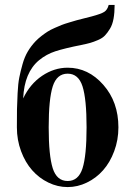

<svg xmlns="http://www.w3.org/2000/svg" viewBox="-20 -740 544 772"><path d="M252 -467.8Q335 -467.8 395.5 -398.9Q456.1 -330.1 456.1 -228Q456.1 -177.2 439.2 -132.1Q422.4 -86.9 394.5 -55.4Q366.7 -23.9 329.3 -5.9Q292 12.2 252 12.2Q211.9 12.2 174.6 -5.9Q137.2 -23.9 109.4 -55.4Q81.5 -86.9 64.7 -132.1Q47.9 -177.2 47.9 -228Q47.9 -275.4 48.3 -301Q48.8 -326.7 50.8 -365.5Q52.7 -404.3 57.6 -428.7Q62.5 -453.1 70.6 -481.9Q78.6 -510.7 91.8 -533Q105 -555.2 123 -574.2Q133.8 -585.4 147.2 -595.7Q160.6 -606 171.6 -613Q182.6 -620.1 200.4 -627.9Q218.3 -635.7 228 -639.6Q237.8 -643.6 259 -649.9Q280.3 -656.2 287.8 -658.4Q295.4 -660.6 319.3 -666.5Q343.3 -672.4 348.1 -673.8Q386.7 -684.1 399.4 -692.4Q412.1 -700.7 417 -720.2H440.9Q440.9 -689 436.5 -664.8Q432.1 -640.6 422.1 -624.3Q412.1 -607.9 401.9 -597.2Q391.6 -586.4 373.8 -578.9Q356 -571.3 342.3 -567.4Q328.6 -563.5 306.2 -559.1Q238.3 -545.4 202.4 -533.7Q166.5 -522 137.2 -498Q77.6 -448.7 73.2 -344.2Q100.6 -402.3 149.2 -435.1Q197.8 -467.8 252 -467.8ZM311.8 -392.8Q295.4 -443.8 252 -443.8Q208.5 -443.8 192.1 -392.8Q175.8 -341.8 175.8 -228Q175.8 -114.3 192.1 -63.2Q208.5 -12.2 252 -12.2Q295.4 -12.2 311.8 -63.2Q328.1 -114.3 328.1 -228Q328.1 -341.8 311.8 -392.8Z"/></svg>

Font: Flanker Steampunk
Style: Bold
Weight: 700
Designer: Alexey Kryukov, Leonardo Di Lena
Foundry: Alexey Kryukov, Leonardo Di Lena
Version: 1.210